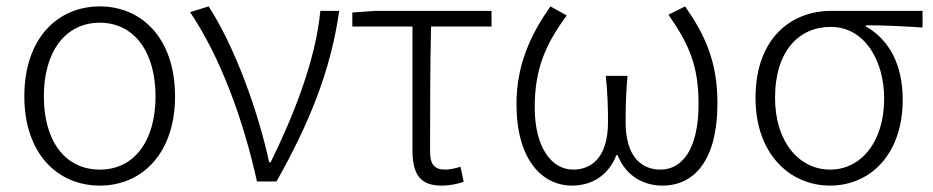

<svg xmlns="http://www.w3.org/2000/svg" viewBox="-20 -567 2916 600"><path d="M292 13C424 13 527 -88 527 -266C527 -446 424 -547 292 -547C159 -547 56 -446 56 -266C56 -88 159 13 292 13ZM292 -37C183 -37 117 -127 117 -266C117 -404 183 -496 292 -496C400 -496 466 -404 466 -266C466 -127 400 -37 292 -37Z M783 0H844C948 -184 1014 -349 1040 -533H981C967 -380 897 -205 826 -60H821C787 -219 713 -423 632 -547L574 -529C668 -390 740 -195 783 0Z M1360 13C1387 13 1413 7 1429 1L1419 -46C1404 -41 1386 -37 1370 -37C1338 -37 1324 -54 1324 -92C1324 -220 1324 -350 1327 -484H1516V-533H1155L1081 -528V-484H1269V-98C1269 -22 1293 13 1360 13Z M1768 13C1827 13 1881 -17 1906 -82H1910C1936 -17 1991 13 2050 13C2151 13 2222 -68 2222 -244C2222 -375 2183 -458 2121 -547L2069 -521C2133 -429 2163 -362 2163 -242C2163 -101 2112 -37 2044 -37C1990 -37 1935 -71 1935 -186C1935 -228 1936 -275 1941 -330H1873C1879 -275 1880 -228 1880 -186C1880 -72 1826 -37 1771 -37C1705 -37 1651 -104 1651 -232C1651 -355 1687 -431 1751 -519L1700 -547C1640 -461 1594 -367 1594 -242C1594 -69 1673 13 1768 13Z M2574 13C2699 13 2801 -84 2801 -256C2801 -365 2758 -444 2686 -484V-488C2747 -488 2801 -485 2863 -481V-533H2577C2454 -533 2341 -449 2341 -261C2341 -85 2449 13 2574 13ZM2574 -37C2477 -37 2402 -124 2402 -261C2402 -409 2478 -483 2576 -483C2683 -483 2743 -376 2743 -259C2743 -124 2671 -37 2574 -37Z"/></svg>

Font: Noto Sans CJK JP Light
Style: Regular
Weight: 300
Designer: Ryoko NISHIZUKA (kana & ideographs); Paul D. Hunt (Latin, Greek & Cyrillic); Wenlong ZHANG (bopomofo); Sandoll Communica
Foundry: Adobe Systems Incorporated
Version: Version 1.004;PS 1.004;hotconv 1.0.82;makeotf.lib2.5.63406